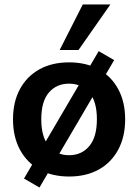

<svg xmlns="http://www.w3.org/2000/svg" viewBox="-20 -777 616 856"><path d="M288 10Q211.9 10 155.9 -21Q100 -52 69 -109.5Q38 -167 38 -245Q38 -323 69 -380Q100 -437 155.9 -468Q211.9 -499 288 -499Q364.1 -499 420.1 -468Q476 -437 507 -379.8Q538 -322.6 538 -245Q538 -167 507 -109.5Q476 -52 420.1 -21Q364.1 10 288 10ZM287.6 -85Q344 -85 378 -125.5Q412 -166 412 -245.5Q412 -325 378 -364.5Q344 -404 287.6 -404Q232 -404 198 -364.5Q164 -325 164 -245.5Q164 -166 198 -125.5Q232 -85 287.6 -85ZM156 59 87 19 420 -549 489 -509ZM246 -554 349 -757H472L330 -554Z"/></svg>

Font: Nunito Sans 12pt ExtraLight
Style: Regular
Weight: 200
Version: Version 3.101;gftools[0.9.27]